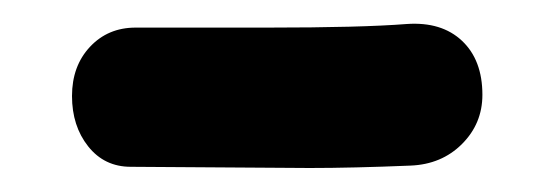

<svg xmlns="http://www.w3.org/2000/svg" viewBox="-20 -452 462 160"><path d="M40 -372Q40 -397 55 -413Q70 -429 93 -429H203Q281 -429 319 -432Q348 -434 365 -418Q382 -402 382 -373Q382 -349 365 -332Q348 -315 322 -314Q274 -312 238 -312L89 -313Q67 -313 53.5 -330Q40 -347 40 -372Z"/></svg>

Font: Mali
Style: Bold
Weight: 700
Designer: Kitiyaporn Chalermlarp | Katatrad Aksorn Co.,Ltd.
Foundry: Cadson Demak Co.,Ltd.
Version: Version 1.000; ttfautohint (v1.6)